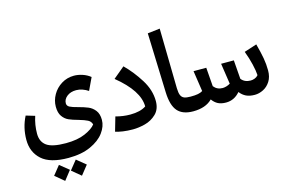

<svg xmlns="http://www.w3.org/2000/svg" viewBox="-124 -1075 2536 1675"><g transform="rotate(-15 1144.0 -238.0)"><path d="M551 -296Q604 -282 639 -267.5Q674 -253 699 -221Q724 -189 724 -135Q724 -77 682.5 -20.5Q641 36 558.5 73.5Q476 111 358 111Q193 111 117.5 43Q42 -25 42 -136Q42 -247 91 -343L171 -319Q146 -244 146 -164Q146 -91 196 -55Q246 -19 369 -19Q474 -19 543.5 -49.5Q613 -80 640 -116Q632 -145 605.5 -158.5Q579 -172 527 -187Q475 -201 442.5 -215.5Q410 -230 387.5 -262Q365 -294 365 -349Q365 -405 394 -456Q423 -507 474 -538.5Q525 -570 587 -570Q624 -570 663.5 -557Q703 -544 734 -519L681 -407Q658 -423 629.5 -433Q601 -443 573 -443Q522 -443 489.5 -417Q457 -391 457 -355Q457 -332 480 -320Q503 -308 551 -296ZM348 223 414 141 496 208 430 291ZM195 229 260 148 342 214 277 297Z M808 -5 845 -133Q911 -115 976 -115Q1067 -115 1119 -150Q1119 -292 923 -451L1026 -537Q1101 -463 1161 -367Q1221 -271 1221 -172Q1221 -98 1177 -56Q1133 -14 1075 1Q1017 16 965 16Q917 16 875.5 10Q834 4 808 -5Z M1306 -760 1417 -773 1427 -231Q1428 -189 1437.5 -167.5Q1447 -146 1467 -138Q1487 -130 1525 -130L1534 -58L1514 0Q1419 0 1373.5 -52Q1328 -104 1324 -223Z M2236 -176Q2236 -118 2211 -78.5Q2186 -39 2147.5 -19.5Q2109 0 2070 0Q2024 0 1992.5 -15Q1961 -30 1937 -61Q1885 0 1811 0Q1767 0 1738 -15Q1709 -30 1687 -61Q1627 0 1514 0L1494 -58L1524 -130Q1566 -130 1591.5 -135Q1617 -140 1634 -151L1606 -338H1721L1734 -168Q1764 -130 1814 -130Q1830 -130 1848.5 -135.5Q1867 -141 1883 -151L1855 -338H1970L1983 -168Q2013 -130 2067 -130Q2086 -130 2105 -137.5Q2124 -145 2136 -160Q2134 -199 2119.5 -260.5Q2105 -322 2081 -385L2195 -422Q2216 -344 2226 -288.5Q2236 -233 2236 -176Z"/></g></svg>

Font: FiraGO Medium
Style: Italic
Weight: 500
Italic angle: -8°
Designer: bBox Type GmbH
Foundry: bBox Type GmbH
Version: Version 1.001